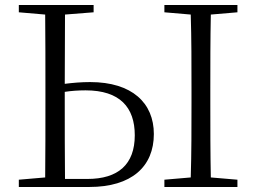

<svg xmlns="http://www.w3.org/2000/svg" viewBox="-20 -745 1021 765"><path d="M55 0H336C504 0 593 -81 593 -211C593 -334 507 -418 339 -418C303 -418 270 -415 238 -411L239 -687L353 -696V-725H55V-696L160 -687C161 -590 161 -490 161 -390V-335C161 -235 161 -137 160 -38L55 -29ZM238 -379C264 -383 291 -385 321 -385C458 -385 517 -317 517 -206C517 -90 451 -32 328 -32H239C238 -132 238 -233 238 -335ZM635 -696 740 -687C743 -590 743 -490 743 -390V-335C743 -235 743 -136 740 -38L635 -29V0H926V-29L820 -38C818 -137 818 -235 818 -335V-390C818 -490 818 -590 820 -687L926 -696V-725H635Z"/></svg>

Font: Noto Serif JP Light
Style: Regular
Weight: 300
Designer: Ryoko NISHIZUKA 西塚涼子 (kana & ideographs); Frank Grießhammer (Latin, Greek & Cyrillic); Wenlong ZHANG 张文龙 (bopomofo); San
Foundry: Adobe
Version: Version 2.001;hotconv 1.1.0;makeotfexe 2.6.0